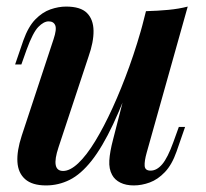

<svg xmlns="http://www.w3.org/2000/svg" viewBox="-20 -550 627 584"><path d="M395 -349Q357 -242 324 -172Q291 -102 258.5 -61Q226 -20 192 -3Q158 14 120 14Q78 14 56.5 -5Q35 -24 33 -57.5Q31 -91 46 -137L143 -431Q153 -461 148 -473Q143 -485 128 -485Q113 -485 96.5 -468Q80 -451 61 -399L45 -354H26L51 -427Q66 -469 87.5 -491Q109 -513 133.5 -521.5Q158 -530 181 -530Q225 -530 244.5 -510.5Q264 -491 264.5 -456.5Q265 -422 249 -377L158 -102Q134 -30 172 -30Q193 -30 218 -53.5Q243 -77 269.5 -120.5Q296 -164 322.5 -222Q349 -280 373.5 -348Q398 -416 418 -491ZM426 -85Q419 -60 420 -45.5Q421 -31 438 -31Q457 -31 473.5 -50.5Q490 -70 507 -117L524 -164H543L517 -89Q503 -49 481.5 -26.5Q460 -4 435.5 5Q411 14 387 14Q363 14 346 5.5Q329 -3 321 -18Q311 -36 312.5 -62Q314 -88 324 -126L424 -516Q460 -517 492 -520Q524 -523 551 -530Z"/></svg>

Font: Playfair Display SemiBold
Style: Italic
Weight: 600
Italic angle: -14°
Designer: Claus Eggers Sørensen
Foundry: Claus Eggers Sørensen
Version: Version 1.203